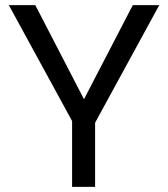

<svg xmlns="http://www.w3.org/2000/svg" viewBox="-20 -731 658 751"><path d="M352 0H262V-257.5L14.5 -711H118L308.5 -343L499.5 -711H603L352 -251Z"/></svg>

Font: Roberto Sans
Style: Regular
Weight: 400
Designer: Google (font) & Cristiano Sobral (main changes)
Version: Version 1.500; ttfautohint (v1.8.4.7-5d5b-dirty)